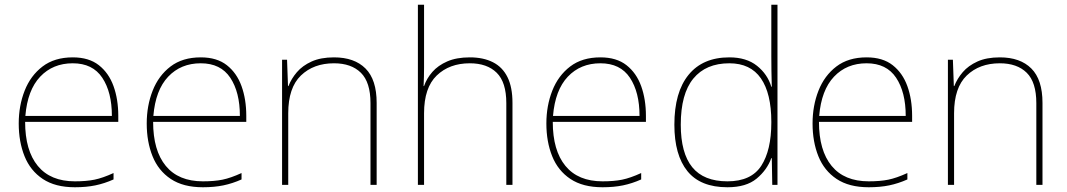

<svg xmlns="http://www.w3.org/2000/svg" viewBox="-20 -780 4502 810"><path d="M296 10Q213 10 160.5 -25Q108 -60 83.5 -121Q59 -182 59 -259Q59 -334 84 -397.5Q109 -461 159.5 -499.5Q210 -538 287 -538Q355 -538 397 -505Q439 -472 459 -416.5Q479 -361 479 -291V-266H86Q86 -145 139.5 -80Q193 -15 296 -15Q344 -15 378.5 -22Q413 -29 459 -50V-23Q421 -6 382.5 2Q344 10 296 10ZM87 -291H452Q452 -391 411.5 -452Q371 -513 287 -513Q203 -513 149.5 -456.5Q96 -400 87 -291Z M836 10Q753 10 700.5 -25Q648 -60 623.5 -121Q599 -182 599 -259Q599 -334 624 -397.5Q649 -461 699.5 -499.5Q750 -538 827 -538Q895 -538 937 -505Q979 -472 999 -416.5Q1019 -361 1019 -291V-266H626Q626 -145 679.5 -80Q733 -15 836 -15Q884 -15 918.5 -22Q953 -29 999 -50V-23Q961 -6 922.5 2Q884 10 836 10ZM627 -291H992Q992 -391 951.5 -452Q911 -513 827 -513Q743 -513 689.5 -456.5Q636 -400 627 -291Z M1170 0V-528H1191L1195 -417H1197Q1209 -448 1232.5 -475.5Q1256 -503 1294.5 -520.5Q1333 -538 1389 -538Q1475 -538 1522 -491Q1569 -444 1569 -346V0H1543V-345Q1543 -433 1502.5 -473Q1462 -513 1389 -513Q1303 -513 1249.5 -461.5Q1196 -410 1196 -302V0Z M1743 0V-760H1769V-496Q1769 -474 1768.5 -456.5Q1768 -439 1767 -417H1769Q1780 -449 1804 -476.5Q1828 -504 1867 -521Q1906 -538 1962 -538Q2019 -538 2059.5 -517.5Q2100 -497 2121 -454.5Q2142 -412 2142 -346V0H2116V-345Q2116 -433 2075.5 -473Q2035 -513 1962 -513Q1876 -513 1822.5 -461.5Q1769 -410 1769 -302V0Z M2522 10Q2439 10 2386.5 -25Q2334 -60 2309.5 -121Q2285 -182 2285 -259Q2285 -334 2310 -397.5Q2335 -461 2385.5 -499.5Q2436 -538 2513 -538Q2581 -538 2623 -505Q2665 -472 2685 -416.5Q2705 -361 2705 -291V-266H2312Q2312 -145 2365.5 -80Q2419 -15 2522 -15Q2570 -15 2604.5 -22Q2639 -29 2685 -50V-23Q2647 -6 2608.5 2Q2570 10 2522 10ZM2313 -291H2678Q2678 -391 2637.5 -452Q2597 -513 2513 -513Q2429 -513 2375.5 -456.5Q2322 -400 2313 -291Z M3049 10Q2935 10 2880 -58Q2825 -126 2825 -254Q2825 -391 2885 -464.5Q2945 -538 3057 -538Q3129 -538 3173.5 -502.5Q3218 -467 3234 -414H3236Q3235 -448 3234.5 -480Q3234 -512 3234 -543V-760H3260V0H3238L3236 -113H3234Q3216 -63 3172 -26.5Q3128 10 3049 10ZM3049 -15Q3149 -15 3191.5 -80.5Q3234 -146 3234 -263V-266Q3234 -386 3190 -449.5Q3146 -513 3057 -513Q2958 -513 2905 -448.5Q2852 -384 2852 -254Q2852 -134 2900.5 -74.5Q2949 -15 3049 -15Z M3645 10Q3562 10 3509.5 -25Q3457 -60 3432.5 -121Q3408 -182 3408 -259Q3408 -334 3433 -397.5Q3458 -461 3508.5 -499.5Q3559 -538 3636 -538Q3704 -538 3746 -505Q3788 -472 3808 -416.5Q3828 -361 3828 -291V-266H3435Q3435 -145 3488.5 -80Q3542 -15 3645 -15Q3693 -15 3727.5 -22Q3762 -29 3808 -50V-23Q3770 -6 3731.5 2Q3693 10 3645 10ZM3436 -291H3801Q3801 -391 3760.5 -452Q3720 -513 3636 -513Q3552 -513 3498.5 -456.5Q3445 -400 3436 -291Z M3979 0V-528H4000L4004 -417H4006Q4018 -448 4041.5 -475.5Q4065 -503 4103.5 -520.5Q4142 -538 4198 -538Q4284 -538 4331 -491Q4378 -444 4378 -346V0H4352V-345Q4352 -433 4311.5 -473Q4271 -513 4198 -513Q4112 -513 4058.5 -461.5Q4005 -410 4005 -302V0Z"/></svg>

Font: Noto Sans Symbols Thin
Style: Regular
Weight: 250
Version: Version 2.002